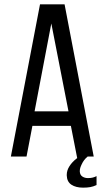

<svg xmlns="http://www.w3.org/2000/svg" viewBox="-20 -720 491 883"><path d="M383 0H411L277 -700H164L30 0H102L129 -141H306L335 7C319.7 18.3 307.7 31 299 45C291 57.7 287 70.7 287 84V87C287.7 106.3 294.8 120.5 308.5 129.5C322.2 138.5 340 143 362 143C374.7 143 385.7 142.2 395 140.5C404.3 138.8 414 135.7 424 131V90C418.7 92.7 413 94.8 407 96.5C401 98.2 393.3 99 384 99C374.7 99 366.3 96.7 359 92C351.7 87.3 347.7 79.7 347 69V66C347 57.3 350 47 356 35C362 21.7 371 10 383 0ZM139 -208 216 -612 295 -208Z"/></svg>

Font: Bebas Neue Regular two
Style: Regular2
Weight: 400
Designer: Ryoichi Tsunekawa & LGV (GE)
Foundry: Free Software Foundation, Inc.
Version: Version 1.003 August 13, 2016